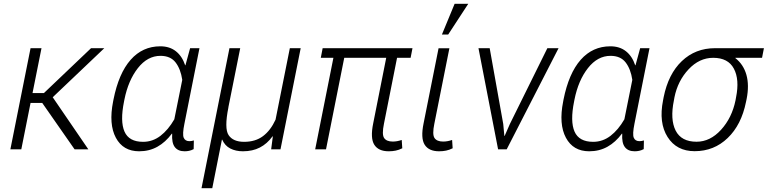

<svg xmlns="http://www.w3.org/2000/svg" viewBox="-20 -780 4011 1003"><path d="M200.7 -242.2H139.6L91.3 0H34.2L139.6 -528.3H196.8L149.9 -293.9H209.5L455.6 -528.3H524.9L255.4 -272L441.4 0H369.6Z M1022 -528.3 943.4 -133.8Q932.1 -78.6 939.7 -60.5Q947.3 -42.5 969.7 -42.5Q975.1 -42.5 980.7 -43.5Q986.3 -44.4 992.7 -46.4L991.7 -1Q979.5 5.4 968.3 7.8Q957 10.3 944.3 10.3Q910.2 10.3 893.3 -11.5Q876.5 -33.2 879.4 -81.5L877.9 -82Q844.7 -37.1 802.2 -13.4Q759.8 10.3 707 10.3Q623 10.3 585.2 -60.5Q547.4 -131.3 570.8 -249.5L572.8 -259.8Q600.1 -397 662.4 -467.5Q724.6 -538.1 817.4 -538.1Q866.2 -538.1 898.9 -512.2Q931.6 -486.3 947.3 -439H948.7L973.1 -528.3ZM627.9 -249.5Q606.9 -146 630.4 -92.5Q653.8 -39.1 727.5 -39.1Q777.3 -39.1 818.1 -70.3Q858.9 -101.6 890.6 -156.7L932.1 -362.8Q923.8 -419.4 897.2 -453.9Q870.6 -488.3 818.4 -488.3Q750.5 -488.3 700.2 -424.1Q649.9 -359.9 629.9 -259.8Z M1234.9 -528.3 1172.9 -218.8 1173.3 -219.2Q1150.9 -108.9 1174.3 -74Q1197.8 -39.1 1255.4 -39.1Q1314 -39.1 1353.8 -68.8Q1393.6 -98.6 1419.4 -154.8L1494.1 -528.3H1550.8L1445.3 0H1396.5L1405.3 -67.4L1403.8 -67.9Q1375.5 -28.8 1337.4 -9.3Q1299.3 10.3 1249 10.3Q1211.4 10.3 1183.1 -4.2Q1154.8 -18.6 1140.6 -50.8L1139.2 -50.3L1088.9 203.1H1032.7L1178.7 -528.3Z M2125 -478H2054.2L1985.8 -133.8Q1974.1 -77.1 1986.8 -58.8Q1999.5 -40.5 2031.7 -40.5Q2043 -40.5 2054.2 -42.5Q2065.4 -44.4 2078.6 -48.8L2081.5 -5.4Q2064 3.4 2047.1 6.8Q2030.3 10.3 2010.7 10.3Q1957 10.3 1935.3 -23.9Q1913.6 -58.1 1929.7 -136.2L1997.6 -478H1778.3L1683.1 0H1626.5L1721.7 -478H1655.8L1665.5 -528.3H2134.8Z M2327.6 -527.8 2249 -133.8Q2237.3 -77.1 2250 -58.8Q2262.7 -40.5 2294.9 -40.5Q2306.2 -40.5 2317.4 -42.5Q2328.6 -44.4 2341.8 -48.8L2344.7 -5.4Q2327.1 3.4 2310.3 6.8Q2293.5 10.3 2273.9 10.3Q2220.2 10.3 2198.5 -23.9Q2176.8 -58.1 2192.9 -136.2L2271 -527.8ZM2355 -760.3H2426.3L2321.3 -599.6H2288.6Z M2608.9 -132.3 2614.7 -70.3 2616.2 -69.8 2643.6 -132.3 2839.4 -528.3H2897.9L2627 0H2582L2479.5 -528.3H2538.1Z M3373 -528.3 3294.4 -133.8Q3283.2 -78.6 3290.8 -60.5Q3298.3 -42.5 3320.8 -42.5Q3326.2 -42.5 3331.8 -43.5Q3337.4 -44.4 3343.8 -46.4L3342.8 -1Q3330.6 5.4 3319.3 7.8Q3308.1 10.3 3295.4 10.3Q3261.2 10.3 3244.4 -11.5Q3227.5 -33.2 3230.5 -81.5L3229 -82Q3195.8 -37.1 3153.3 -13.4Q3110.8 10.3 3058.1 10.3Q2974.1 10.3 2936.3 -60.5Q2898.4 -131.3 2921.9 -249.5L2923.8 -259.8Q2951.2 -397 3013.4 -467.5Q3075.7 -538.1 3168.5 -538.1Q3217.3 -538.1 3250 -512.2Q3282.7 -486.3 3298.3 -439H3299.8L3324.2 -528.3ZM2979 -249.5Q2958 -146 2981.4 -92.5Q3004.9 -39.1 3078.6 -39.1Q3128.4 -39.1 3169.2 -70.3Q3210 -101.6 3241.7 -156.7L3283.2 -362.8Q3274.9 -419.4 3248.3 -453.9Q3221.7 -488.3 3169.4 -488.3Q3101.6 -488.3 3051.3 -424.1Q3001 -359.9 2981 -259.8Z M3960.9 -478H3821.8L3821.3 -476.6Q3863.8 -443.4 3879.2 -389.2Q3894.5 -335 3880.4 -263.2L3877 -247.1Q3853 -127.9 3781.5 -59.1Q3710 9.8 3608.9 9.8Q3514.2 9.8 3467.3 -64.5Q3420.4 -138.7 3443.8 -255.9L3446.8 -272Q3471.2 -393.6 3542 -460.9Q3612.8 -528.3 3715.3 -528.3H3970.7ZM3500.5 -255.9Q3480 -156.2 3509.5 -97.9Q3539.1 -39.6 3618.7 -39.6Q3689.9 -39.6 3746.8 -102.1Q3803.7 -164.6 3822.3 -255.9L3825.2 -272Q3843.8 -364.7 3813.7 -421.4Q3783.7 -478 3705.6 -478Q3633.3 -478 3576.9 -417.7Q3520.5 -357.4 3503.4 -272Z"/></svg>

Font: Franko
Style: Light Italic
Weight: 300
Designer: Google
Version: Version 1.200310; 2013